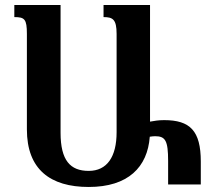

<svg xmlns="http://www.w3.org/2000/svg" viewBox="-20 -734 838 764"><path d="M392 -714V-666C429 -666 444 -657 444 -599V-208C444 -110 406 -54 333 -54C260 -54 221 -95 221 -206V-714H37V-666C78 -666 87 -658 87 -599V-219C87 -60 180 10 333 10C490 10 567 -69 576 -190C583 -191 591 -192 597 -192C638 -192 649 -175 649 -93V0H779V-91C779 -214 736 -256 633 -256C610 -256 594 -253 577 -250V-714Z"/></svg>

Font: Noto Serif Armenian Condensed
Style: Bold
Weight: 700
Width: 3
Designer: Monotype Design Team
Foundry: Monotype Imaging Inc.
Version: Version 2.008